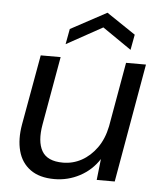

<svg xmlns="http://www.w3.org/2000/svg" viewBox="-52 -749 678 807"><g transform="rotate(5 287.0 -346.0)"><path d="M207 12Q144 12 105.5 -16Q67 -44 54 -93Q41 -142 52 -205L105 -501H189L138 -213Q125 -140 148 -100Q171 -60 237 -60Q279 -60 315.5 -80Q352 -100 379 -137.5Q406 -175 417 -229L465 -501H549L461 0H385L395 -89Q364 -41 314 -14.5Q264 12 207 12ZM205 -557 217 -622 369 -704 491 -622 479 -557 357 -641Z"/></g></svg>

Font: DM Sans 18pt
Style: Italic
Weight: 400
Italic angle: -10°
Designer: Colophon Foundry, Jonny Pinhorn
Foundry: Colophon Foundry
Version: Version 4.004;gftools[0.9.30]